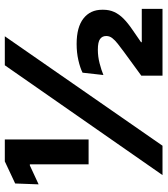

<svg xmlns="http://www.w3.org/2000/svg" viewBox="30 -708 679 778"><g transform="rotate(-90 369.0 -319.5)"><path d="M91.5 -299.5V-537.5H87L10.5 -502L14 -597L103.5 -639H192.5V-299.5ZM48 0 493 -639H610.5L167 0ZM451 0V-86L545.5 -155Q565 -169.5 579.8 -181Q594.5 -192.5 603 -203.5Q611.5 -214.5 611.5 -227V-229Q611.5 -244 599.5 -253Q587.5 -262 556 -262Q528.5 -262 501.2 -255Q474 -248 453.5 -239.5L463 -324Q483 -334 513.8 -341Q544.5 -348 579.5 -348Q647.5 -348 682.8 -320.2Q718 -292.5 718 -244.5V-240.5Q718 -215.5 709 -195.8Q700 -176 682.2 -158.2Q664.5 -140.5 636.5 -121.5L586.5 -87V-70.5L538 -84H721.5V0Z"/></g></svg>

Font: Anek Telugu
Style: Bold
Weight: 700
Designer: Omkar Bhoir (Telugu), Yesha Goshar (Latin)
Foundry: Ek Type
Version: Version 1.003